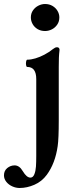

<svg xmlns="http://www.w3.org/2000/svg" viewBox="-114 -667 377 958"><path d="M-94.2 208Q-94.2 185.1 -77.9 171.6Q-61.5 158.2 -41 158.2Q-29.3 158.2 -19 165.3Q-8.8 172.4 0 187.5Q9.3 203.1 18.8 211.2Q28.3 219.2 37.6 219.2Q50.8 219.2 57.4 202.6Q64 186 65.4 164.1Q66.9 142.1 66.9 111.8V-272Q66.9 -333 22 -333Q17.6 -333 16.1 -342Q14.6 -351.1 16.4 -360.1Q18.1 -369.1 22 -369.1Q40.5 -369.1 62.7 -375.7Q85 -382.3 107.7 -394.3Q130.4 -406.2 150.4 -422.4Q156.7 -427.2 161.1 -429.2Q165.5 -431.2 170.9 -431.2Q176.8 -431.2 179.9 -427.7Q183.1 -424.3 183.1 -418Q180.7 -397.9 179.9 -379.2Q179.2 -360.4 179.2 -333V-67.9Q179.2 26.4 173.8 62Q161.6 147.9 119.6 205.1Q94.7 238.8 57.6 254.9Q20.5 271 -16.1 271Q-34.7 271 -52.7 262.9Q-70.8 254.9 -82.5 240.2Q-94.2 225.6 -94.2 208ZM40 -580.1Q40 -600.1 50.5 -615.2Q61 -630.4 77.4 -638.7Q93.8 -647 110.8 -647Q131.8 -647 147.9 -637.5Q164.1 -627.9 173.1 -612.5Q182.1 -597.2 182.1 -580.1Q182.1 -559.6 171.6 -544.2Q161.1 -528.8 144.8 -520.5Q128.4 -512.2 110.8 -512.2Q89.8 -512.2 73.7 -521.7Q57.6 -531.2 48.8 -546.9Q40 -562.5 40 -580.1Z"/></svg>

Font: Junicode Two Beta VF
Style: Regular
Weight: 400
Designer: Peter S. Baker
Foundry: Briery Creek Software
Version: Version 1.031 beta; ttfautohint (v1.8.1.43-b0c9)